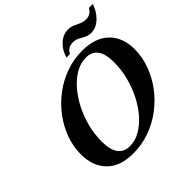

<svg xmlns="http://www.w3.org/2000/svg" viewBox="-237 -1161 1379 1379"><g transform="rotate(-45 452.0 -472.0)"><path d="M350 10.5Q218 10.5 148.2 -60.5Q78.5 -131.5 78.5 -250.5Q78.5 -329 105.8 -404.8Q133 -480.5 182.5 -546.8Q232 -613 298.8 -663.8Q365.5 -714.5 445 -743.2Q524.5 -772 611.5 -772Q743 -772 814.8 -702.5Q886.5 -633 886.5 -512.5Q886.5 -435 859.2 -359.2Q832 -283.5 782.8 -216.8Q733.5 -150 666.2 -98.8Q599 -47.5 518.8 -18.5Q438.5 10.5 350 10.5ZM371 -44Q423.5 -44 474 -72.5Q524.5 -101 568 -150.8Q611.5 -200.5 644.8 -265.2Q678 -330 696.8 -403.5Q715.5 -477 715.5 -552.5Q715.5 -718 595.5 -718Q542.5 -718 492 -689.5Q441.5 -661 397.8 -611Q354 -561 320.5 -496.2Q287 -431.5 268.2 -358.2Q249.5 -285 249.5 -210.5Q249.5 -44 371 -44ZM749 -815.5Q719.5 -815.5 698 -827Q676.5 -838.5 655.8 -850Q635 -861.5 607 -861.5Q554 -861.5 533 -816.5H497Q514 -876 555.2 -913.8Q596.5 -951.5 646.5 -951.5Q675.5 -951.5 697.8 -941.2Q720 -931 742 -920.8Q764 -910.5 790.5 -910.5Q839.5 -910.5 863.5 -955H903.5Q883 -894.5 840.8 -855Q798.5 -815.5 749 -815.5Z"/></g></svg>

Font: Libre Caslon Text Bold
Style: Italic
Weight: 700
Italic angle: -22.583°
Designer: Pablo Impallari, Rodrigo Fuenzalida, Katja Schimmel
Foundry: Pablo Impallari, Rodrigo Fuenzalida
Version: Version 2.000